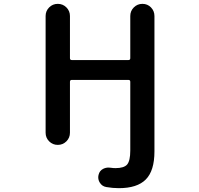

<svg xmlns="http://www.w3.org/2000/svg" viewBox="-20 -774 1040 1001"><path d="M599.6 207Q567.4 207 534.2 201.2Q511.7 197.3 500 177.7Q492.2 165 492.2 150.4Q492.2 143.6 494.1 136.7Q499 116.2 517.6 106.4Q531.2 99.6 545.9 99.6Q551.8 99.6 557.6 100.6Q570.3 102.5 582 102.5Q626 102.5 642.6 84Q659.2 64.5 659.2 10.7V-347.7Q659.2 -357.4 649.4 -357.4H354.5Q344.7 -357.4 344.7 -347.7V-82Q344.7 -55.7 326.2 -37.1Q307.6 -18.6 281.2 -18.6Q254.9 -18.6 236.3 -37.1Q217.8 -55.7 217.8 -82V-690.4Q217.8 -716.8 236.3 -735.4Q254.9 -753.9 281.2 -753.9Q307.6 -753.9 326.2 -735.4Q344.7 -716.8 344.7 -690.4V-470.7Q344.7 -460.9 354.5 -460.9H649.4Q659.2 -460.9 659.2 -470.7V-690.4Q659.2 -716.8 677.7 -735.4Q696.3 -753.9 722.7 -753.9Q749 -753.9 767.1 -735.4Q785.2 -716.8 785.2 -690.4V15.6Q785.2 116.2 740.2 161.6Q695.3 207 599.6 207Z"/></svg>

Font: Rounded-X Mgen+ 2m medium
Style: Regular
Weight: 500
Designer: [Source Han Sans]
Ryoko NISHIZUKA  (kana & ideographs); Paul D. Hunt (Latin, Greek & Cyrillic); Wenlong ZHANG  (bopomofo
Version: Version 1.059.20150602